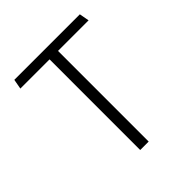

<svg xmlns="http://www.w3.org/2000/svg" viewBox="-196 -871 1011 1011"><g transform="rotate(-45 310.0 -365.0)"><path d="M273.5 0V-730H336.5V0ZM66 -730H554L564 -675H56Z"/></g></svg>

Font: Monaspace Argon Var
Style: Regular
Weight: 400
Designer: Riley Cran and the Lettermatic Team
Version: Version 1.000 (Monaspace Argon Var)